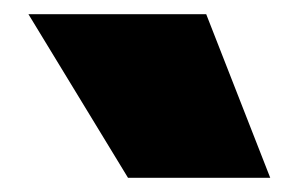

<svg xmlns="http://www.w3.org/2000/svg" viewBox="-20 -720 420 270"><path d="M20 -700H270L360 -470H160Z"/></svg>

Font: Stalin One
Style: Regular
Weight: 400
Designer: Jovanny Lemonad
Foundry: Alexey Maslov, Jovanny Lemonad
Version: Version 3.002; ttfautohint (v0.91) -l 8 -r 50 -G 200 -x 0 -w